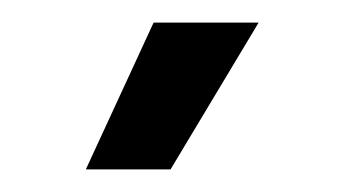

<svg xmlns="http://www.w3.org/2000/svg" viewBox="-20 -720 305 170"><path d="M116 -700 56 -570H131L209 -700Z"/></svg>

Font: Space Text
Style: Regular
Weight: 400
Designer: Florian Karsten (Space Text), Colophon Foundry (Space Mono)
Foundry: Florian Karsten
Version: Version 1.003;PS 001.003;hotconv 1.0.88;makeotf.lib2.5.64775